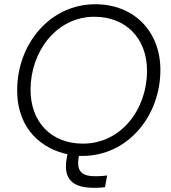

<svg xmlns="http://www.w3.org/2000/svg" viewBox="-20 -728 806 905"><path d="M395 156C415 158 451 158 475 154L485 99C461 103 428 103 411 102C362 98 342 73 350 19L352 7H368C583 7 736 -182 736 -398C736 -580 612 -708 429 -708C215 -708 61 -520 61 -303C61 -112 185 -25 298 -1L295 15C278 104 312 149 395 156ZM371 -51C221 -51 124 -153 124 -305C124 -484 245 -649 425 -649C573 -649 673 -548 673 -394C673 -214 552 -51 371 -51Z"/></svg>

Font: Fixel Display Light
Style: Italic
Weight: 300
Italic angle: -10°
Designer: AlfaBravo + MacPaw
Foundry: Kyrylo Tkachov, Marchela Mozhyna, Serhii Makarenko, Maria Weinstein, Zakhar Kryvoshyya
Version: Version 1.210;Glyphs 3.2 (3217)